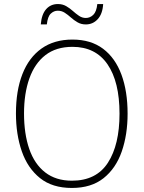

<svg xmlns="http://www.w3.org/2000/svg" viewBox="-20 -921 711 951"><path d="M612 -358Q612 -254 583 -170.5Q554 -87 493 -38.5Q432 10 336 10Q239 10 178 -39Q117 -88 88 -171.5Q59 -255 59 -359Q59 -472 91 -554Q123 -636 185.5 -680.5Q248 -725 339 -725Q430 -725 490.5 -679.5Q551 -634 581.5 -551.5Q612 -469 612 -358ZM99 -359Q99 -258 125 -183Q151 -108 204 -67Q257 -26 336 -26Q457 -26 514.5 -115Q572 -204 572 -358Q572 -516 512.5 -602.5Q453 -689 339 -689Q258 -689 205 -648Q152 -607 125.5 -532.5Q99 -458 99 -359ZM182 -800Q186 -850 208.5 -875.5Q231 -901 267 -901Q290 -901 308 -890.5Q326 -880 341 -866.5Q356 -853 371.5 -842.5Q387 -832 405 -832Q426 -832 442 -847.5Q458 -863 462 -901H491Q488 -852 464 -826Q440 -800 405 -800Q382 -800 364 -810.5Q346 -821 331 -834.5Q316 -848 300.5 -858Q285 -868 266 -868Q247 -868 231.5 -853.5Q216 -839 212 -800Z"/></svg>

Font: Noto Sans Gujarati SemiCondensed ExtraLight
Style: Regular
Weight: 200
Width: 4
Designer: Jelle Bosma - Monotype Design Team, Universal Thirst
Foundry: Monotype Imaging Inc.
Version: Version 2.106; ttfautohint (v1.8.4.7-5d5b)